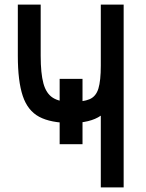

<svg xmlns="http://www.w3.org/2000/svg" viewBox="-20 -820 640 840"><path d="M341 -189H241V-475H341ZM421 0V-314Q398 -298 365 -290Q332 -282 290 -282Q202 -282 151.5 -309Q101 -336 79.5 -400.5Q58 -465 58 -576V-800H158V-576Q158 -499 170 -455Q182 -411 211 -392.5Q240 -374 290 -374Q344 -374 372 -386Q400 -398 410.5 -432.5Q421 -467 421 -533V-800H521V0Z"/></svg>

Font: Victor Mono Thin
Style: Regular
Weight: 100
Monospace: yes
Designer: Rune Bjørnerås
Version: Version 1.561;gftools[0.9.30]